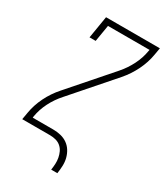

<svg xmlns="http://www.w3.org/2000/svg" viewBox="-219 -827 938 1084"><g transform="rotate(30 250.0 -285.0)"><path d="M302 165Q305 145 306 125.5Q307 106 303.5 87Q300 68 292 51Q284 34 270 22Q256 10 237.5 5Q219 0 199 0H18L26 -46Q35 -100 60.5 -152Q86 -204 125 -248L355 -511Q389 -550 412 -595.5Q435 -641 443 -689L445 -698H174L156 -590H116L140 -735H491L483 -689Q474 -635 448.5 -583Q423 -531 385 -487L155 -224Q120 -185 97 -139.5Q74 -94 66 -46L65 -37H199Q225 -37 249 -31Q273 -25 292 -11.5Q311 2 323.5 22Q336 42 342 65.5Q348 89 347 114.5Q346 140 342 165Z"/></g></svg>

Font: Iosevka Curly Slab XLtObl
Style: Regular
Weight: 200
Italic angle: -9°
Monospace: yes
Designer: Belleve Invis
Foundry: Belleve Invis
Version: Version 11.1.0; ttfautohint (v1.8.3)